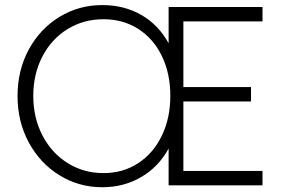

<svg xmlns="http://www.w3.org/2000/svg" viewBox="-20 -748 1142 775"><path d="M50.8 -360.4Q50.8 -464.8 96.4 -548.6Q142.1 -632.3 220.2 -679.9Q298.3 -727.5 392.6 -727.5Q481.4 -727.5 550.8 -687.5Q620.1 -647.5 660.6 -573.2V-719.7H1039.6V-661.6H720.2V-396.5H993.2V-338.4H720.2V-58.1H1039.6V0H660.6V-148.4Q620.1 -74.2 549.8 -33.2Q479.5 7.8 392.6 7.8Q298.8 7.8 220.5 -40.3Q142.1 -88.4 96.4 -172.6Q50.8 -256.8 50.8 -360.4ZM667.5 -361.3Q667.5 -450.7 633.8 -521Q600.1 -591.3 538.6 -630.9Q477.1 -670.4 397.5 -670.4Q317.4 -670.4 252.7 -630.6Q188 -590.8 151.1 -520Q114.3 -449.2 114.3 -360.8Q114.3 -272.5 151.4 -201.2Q188.5 -129.9 253.2 -89.6Q317.9 -49.3 397.5 -49.3Q476.6 -49.3 537.8 -89.4Q599.1 -129.4 633.3 -200.4Q667.5 -271.5 667.5 -361.3Z"/></svg>

Font: Reddit Sans Light
Style: Regular
Weight: 300
Designer: Stephen Hutchings
Foundry: Reddit
Version: Version 1.013